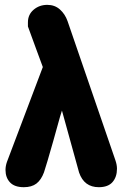

<svg xmlns="http://www.w3.org/2000/svg" viewBox="-20 -779 556 799"><path d="M8.8 -105 158.2 -500Q152.3 -516.1 129.9 -576.7Q107.4 -637.2 96.2 -668.9V-686Q96.2 -718.3 119.9 -738.5Q143.6 -758.8 176.8 -758.8Q208 -758.8 229.5 -739.5Q251 -720.2 261.2 -690.9L460 -112.8Q466.8 -93.3 466.8 -77.1Q466.8 -42.5 448.2 -21.2Q429.7 0 391.1 0Q330.1 0 309.1 -61L237.8 -318.8Q231 -298.8 218.5 -252.7Q206.1 -206.5 202.1 -193.8Q173.3 -92.3 163.1 -62Q151.4 -30.3 131.6 -15.1Q111.8 0 79.1 0Q40.5 0 21.7 -20Q2.9 -40 2.9 -71.8Q2.9 -87.9 8.8 -105Z"/></svg>

Font: BPreplay
Style: Bold
Weight: 700
Designer: Magenta/George Triantafyllakos
Foundry: Magenta/George Triantafyllakos
Version: Version 1.00